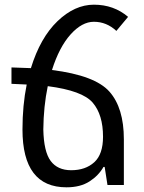

<svg xmlns="http://www.w3.org/2000/svg" viewBox="-20 -790 616 820"><path d="M422 -77Q401 -40 362 -15Q323 10 264 10Q76 10 76 -237Q76 -340 94 -429Q64 -431 29 -432V-502Q73 -501 112 -499Q152 -629 225.5 -699.5Q299 -770 381 -770Q466 -770 527 -718L477 -658Q435 -697 381 -697Q330 -697 281.5 -643Q233 -589 202 -491Q386 -468 447.5 -398.5Q509 -329 509 -195V0H439L427 -77ZM165 -237Q167 -142 196.5 -102.5Q226 -63 284 -63Q345 -63 382.5 -97Q420 -131 420 -206Q420 -300 376 -351.5Q332 -403 184 -422Q166 -336 165 -237Z"/></svg>

Font: Noto Sans Armenian
Style: Regular
Weight: 400
Designer: Monotype Design Team
Foundry: Monotype Imaging Inc.
Version: Version 2.040;GOOG;noto-fonts:20170220:a8a215d2e889